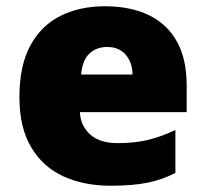

<svg xmlns="http://www.w3.org/2000/svg" viewBox="-20 -583 658 613"><path d="M333 10Q249 10 183.5 -19.5Q118 -49 80 -112Q42 -175 42 -273Q42 -373 76.5 -437Q111 -501 172.5 -532Q234 -563 315 -563Q396 -563 454.5 -535Q513 -507 544.5 -451Q576 -395 576 -310V-225H235Q237 -182 267.5 -154Q298 -126 356 -126Q408 -126 451 -136Q494 -146 540 -168V-31Q500 -10 452.5 0Q405 10 333 10ZM239 -345H403Q403 -382 382 -407.5Q361 -433 322 -433Q288 -433 265.5 -412Q243 -391 239 -345Z"/></svg>

Font: Noto Sans Symbols Black
Style: Regular
Weight: 900
Version: Version 2.002